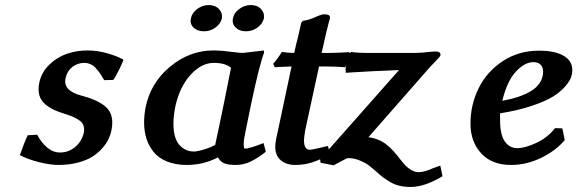

<svg xmlns="http://www.w3.org/2000/svg" viewBox="-20 -638 2268 754"><path d="M88.9 -106.9 126 -108.9Q142.6 -77.6 165.5 -58.3Q188.5 -39.1 215.8 -39.1Q248.5 -39.1 274.4 -60.1Q300.3 -81.1 309.1 -116.2Q314.5 -146.5 296.1 -161.9Q277.8 -177.2 237.8 -189.9Q210.9 -197.8 192.6 -206.3Q174.3 -214.8 157.2 -229Q140.1 -243.2 134.3 -264.9Q128.4 -286.6 134.8 -315.9Q144 -356 174.6 -385Q205.1 -414.1 243.4 -427Q281.7 -439.9 323.2 -439.9Q361.3 -439.9 399.7 -429.2Q438 -418.5 462.9 -404.8L464.8 -401.9Q450.2 -366.7 430.2 -331.1V-332Q429.2 -330.1 424.8 -324.2L389.2 -323.2Q381.3 -336.9 375.5 -345.7Q369.6 -354.5 359.6 -366.7Q349.6 -378.9 337.2 -385Q324.7 -391.1 311 -391.1Q284.7 -391.1 264.2 -375.2Q243.7 -359.4 237.8 -332Q225.6 -281.7 300.8 -262.2Q356.4 -248 388.7 -223.9Q420.9 -199.7 420.9 -157.2Q420.9 -142.6 418 -127.9Q414.6 -109.9 406.2 -92Q397.9 -74.2 381.3 -55.4Q364.7 -36.6 342.3 -22.5Q319.8 -8.3 285.2 0.7Q250.5 9.8 209 9.8Q177.2 9.8 133.3 -1.2Q89.4 -12.2 58.1 -28.8Q75.7 -80.1 88.9 -106.9Z M817.9 -439.9Q849.6 -439.9 900.9 -433.1Q920.9 -430.2 934.1 -430.2Q938 -430.2 976.1 -435.1Q977.5 -435.1 994.9 -437.3Q1012.2 -439.5 1016.1 -439.9L1017.1 -431.2Q999.5 -386.2 966.8 -232.9Q962.4 -210.4 954.1 -170.7Q945.8 -130.9 942.9 -115.2Q937 -88.4 937 -71.8Q937 -54.2 941.9 -54.2Q959 -54.2 1015.1 -76.2L1023.9 -42Q993.2 -17.6 965.1 -3.9Q937 9.8 905.8 9.8Q877.4 9.8 861.1 3.4Q844.7 -2.9 835.9 -20Q779.3 9.8 713.9 9.8Q668.9 9.8 635.5 -3.9Q602.1 -17.6 583 -41.5Q564 -65.4 554.9 -94.2Q545.9 -123 545.9 -157.2Q545.9 -186.5 551.8 -216.8Q571.8 -313.5 648.4 -376.7Q725.1 -439.9 817.9 -439.9ZM819.8 -391.1Q771.5 -391.1 729.2 -345Q687 -298.8 669.9 -226.1Q661.1 -184.1 661.1 -153.8Q661.1 -95.2 684.3 -69.1Q707.5 -43 741.2 -43Q755.4 -43 783.7 -51.8Q812 -60.5 832 -73.2L825.2 -69.8Q831.1 -97.2 842.8 -152.3Q854.5 -207.5 859.9 -234.9L887.2 -372.1Q863.8 -391.1 819.8 -391.1ZM730 -566.9Q733.9 -587.4 754.6 -602.8Q775.4 -618.2 799.8 -618.2Q825.2 -618.2 840.1 -602.3Q855 -586.4 851.1 -564.9Q845.7 -543.9 825.7 -529.5Q805.7 -515.1 780.8 -515.1Q754.4 -515.1 739.5 -530.3Q724.6 -545.4 730 -566.9ZM895 -566.9Q898.9 -587.4 919.7 -602.8Q940.4 -618.2 964.8 -618.2Q990.7 -618.2 1005.4 -602.3Q1020 -586.4 1016.1 -564.9Q1010.7 -543.9 990.7 -529.5Q970.7 -515.1 945.8 -515.1Q919.9 -515.1 905 -530.3Q890.1 -545.4 895 -566.9Z M1086.9 -434.1Q1110.8 -430.2 1135.7 -430.2Q1142.1 -462.9 1150.9 -495.1Q1153.3 -506.3 1157.5 -524.4Q1161.6 -542.5 1163.1 -548.8L1169.9 -556.2Q1194.3 -559.1 1226.1 -574.2Q1237.8 -579.1 1249 -582Q1265.1 -582 1271 -578.6Q1276.9 -575.2 1275.9 -566.9Q1275.4 -564 1273.9 -559.3Q1272.5 -554.7 1272 -553.2Q1262.7 -519.5 1243.2 -430.2H1272.9Q1297.9 -430.2 1352.1 -433.1L1358.9 -418.9Q1349.6 -404.8 1335.9 -374Q1296.4 -377 1254.9 -377H1232.9Q1193.8 -199.2 1178.7 -127Q1173.8 -98.6 1173.8 -86.9Q1173.8 -49.8 1196.8 -49.8Q1206.1 -49.8 1268.1 -64.9L1275.9 -32.2Q1235.4 -9.3 1204.3 0.2Q1173.3 9.8 1140.1 9.8Q1104.5 9.8 1082.8 -8.5Q1061 -26.9 1061 -61Q1061 -73.2 1064 -89.8L1125 -377Q1117.7 -376.5 1102.1 -376Q1086.4 -375.5 1075.4 -375Q1064.5 -374.5 1059.1 -374L1052.7 -387.2Q1071.3 -408.7 1086.9 -434.1Z M1624 38.1Q1646 38.1 1679.7 22.9Q1681.2 22.5 1694.3 17.6Q1707.5 12.7 1709 12.2L1717.8 54.2Q1647 96.2 1593.8 96.2Q1569.3 96.2 1549.3 91.6Q1529.3 86.9 1512 76.7Q1494.6 66.4 1484.1 58.3Q1473.6 50.3 1457 35.2Q1438 18.6 1425.3 9.3Q1412.6 0 1391.1 -8.5Q1369.6 -17.1 1346.7 -17.1Q1341.8 -17.1 1313 -1Q1310.5 0.5 1301 5.4Q1291.5 10.3 1290 11.2L1238.8 1L1236.8 -14.2Q1240.7 -17.6 1266.6 -45.9L1546.9 -362.8Q1500.5 -361.3 1448.2 -358.6Q1396 -356 1367.2 -354L1337.9 -352.1L1336.9 -368.2Q1341.3 -385.3 1347.7 -422.9L1358.9 -434.1Q1382.8 -430.2 1418 -430.2H1612.8Q1632.8 -430.2 1675.8 -435.1Q1681.6 -436 1690.9 -436Q1710 -436 1710 -421.9Q1710 -417 1690.9 -397.9Q1688.5 -395 1680.2 -386.7Q1671.9 -378.4 1668 -374L1426.8 -99.1Q1448.7 -96.2 1467.3 -88.4Q1485.8 -80.6 1500.7 -67.9Q1515.6 -55.2 1525.6 -44.2Q1535.6 -33.2 1547.9 -17.1Q1563 2 1571.3 11Q1579.6 20 1594.2 29.1Q1608.9 38.1 1624 38.1Z M2227.5 -362.8Q2227.5 -348.6 2222.2 -333.5Q2216.8 -318.4 2198.5 -297.4Q2180.2 -276.4 2150.9 -258.3Q2121.6 -240.2 2067.9 -222.2Q2014.2 -204.1 1943.8 -192.9V-167Q1943.8 -108.9 1962.4 -82.5Q1981 -56.2 2010.7 -56.2Q2042 -56.2 2086.7 -77.1Q2131.3 -98.1 2159.7 -134.8L2188.5 -133.8L2197.8 -87.9Q2162.6 -45.9 2105 -18.1Q2047.4 9.8 1986.8 9.8Q1911.6 9.8 1869.6 -35.9Q1827.6 -81.5 1827.6 -151.9Q1827.6 -226.6 1859.6 -291.5Q1891.6 -356.4 1954.1 -397.7Q2016.6 -439 2096.7 -439Q2158.7 -439 2193.1 -419.2Q2227.5 -399.4 2227.5 -362.8ZM2112.8 -356.9Q2112.8 -373.5 2103 -383.8Q2093.3 -394 2074.7 -394Q2040.5 -394 2005.9 -356.7Q1971.2 -319.3 1952.6 -242.2Q1985.4 -248 2012.5 -256.8Q2039.6 -265.6 2063 -279.1Q2086.4 -292.5 2099.6 -312.5Q2112.8 -332.5 2112.8 -356.9Z"/></svg>

Font: Linear Smooth
Style: Bold Italic
Weight: 700
Designer: Philipp H. Poll, Flanker
Foundry: Philipp H. Poll, reworked by Flanker
Version: Version 1.061 | FøM Fix